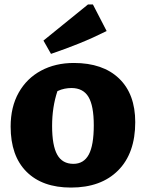

<svg xmlns="http://www.w3.org/2000/svg" viewBox="-20 -834 659 866"><path d="M300 12Q171 12 99.5 -59.5Q28 -131 28 -263Q28 -352 64.5 -416.5Q101 -481 165.5 -515.5Q230 -550 313 -550Q444 -550 517 -480Q590 -410 590 -283Q590 -143 513 -65.5Q436 12 300 12ZM311 -95Q358 -95 380.5 -137Q403 -179 403 -269Q403 -357 379 -397Q355 -437 302 -437Q288 -437 272 -434Q256 -431 239 -423Q215 -351 215 -266Q215 -178 238 -136.5Q261 -95 311 -95ZM210 -591 176 -651 377 -814H399L461 -694Q399 -663 337 -638Q275 -613 210 -591Z"/></svg>

Font: Piazzolla SC ExtraBold
Style: Regular
Weight: 800
Designer: Juan Pablo del Peral
Foundry: Huerta Tipografica
Version: Version 1.330